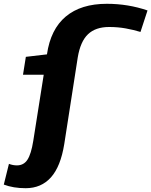

<svg xmlns="http://www.w3.org/2000/svg" viewBox="-82 -770 796 1010"><path d="M53 220Q-12 220 -62 201L-35 92Q-14 100 7 100Q43 100 62.5 70Q82 40 93 -29L148 -377H39L54 -471L165 -484Q184 -616 264 -683Q344 -750 480 -750Q592 -750 694 -715L657 -602Q621 -613 579.5 -620.5Q538 -628 492 -628Q421 -628 381 -590Q341 -552 327 -468L256 -12Q237 106 186 163Q135 220 53 220Z"/></svg>

Font: Georama ExtraExtended SemiBold
Style: Italic
Weight: 600
Width: 8
Italic angle: -9°
Designer: Jean-Baptiste Levee
Foundry: Production Type
Version: Version 1.000